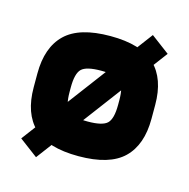

<svg xmlns="http://www.w3.org/2000/svg" viewBox="-95 -652 789 803"><g transform="rotate(15 300.0 -250.0)"><path d="M50 0 130 60 550 -500 470 -560ZM405 -260V-250H555V-280Q555 -393 494.5 -451.5Q434 -510 300 -510Q166 -510 105.5 -451.5Q45 -393 45 -280V-250H195V-260Q195 -320 215.5 -340Q236 -360 300 -360Q364 -360 384.5 -340Q405 -320 405 -260ZM195 -240V-250H45V-220Q45 -107 105.5 -48.5Q166 10 300 10Q434 10 494.5 -48.5Q555 -107 555 -220V-250H405V-240Q405 -180 384.5 -160Q364 -140 300 -140Q236 -140 215.5 -160Q195 -180 195 -240Z"/></g></svg>

Font: Millimetre
Style: Bold
Weight: 800
Designer: Jérémy Landes
Version: Version 1.0